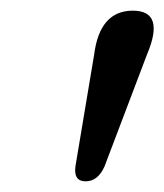

<svg xmlns="http://www.w3.org/2000/svg" viewBox="-20 -796 308 360"><path d="M140.5 -456Q117.5 -456 121.5 -484.5L156.5 -693.5Q167 -776 229 -776Q290.5 -776 255.5 -693.5L176 -484Q163.5 -456 140.5 -456Z"/></svg>

Font: Fraunces 9pt Soft
Style: Italic
Weight: 400
Italic angle: -16°
Version: Version 1.000;[0bf87f6ff]